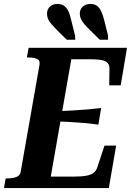

<svg xmlns="http://www.w3.org/2000/svg" viewBox="-42 -952 663 972"><path d="M546 -215 509 0H-22L-13 -49H-4Q22 -49 41 -56Q60 -63 63 -84L158 -624Q162 -646 146 -653.5Q130 -661 103 -661H94L103 -710H601L569 -520H511L512 -602Q513 -622 503 -633Q493 -644 472 -648Q451 -652 417 -652H319L215 -58H332Q371 -58 395 -62.5Q419 -67 432.5 -77.5Q446 -88 452 -109L487 -215ZM250 -389Q292 -391 329 -393Q366 -395 401 -398Q436 -401 470 -405L456 -321Q423 -326 389 -329Q355 -332 318.5 -334Q282 -336 241 -338ZM318 -852 338 -772 339 -751H296L248 -798Q230 -817 218 -830.5Q206 -844 201 -856.5Q196 -869 196 -883Q196 -905 210.5 -918.5Q225 -932 249 -932Q268 -932 281 -923.5Q294 -915 303 -897.5Q312 -880 318 -852ZM485 -852 505 -772V-751H463L415 -798Q396 -817 384.5 -830.5Q373 -844 367.5 -856.5Q362 -869 362 -883Q362 -905 377 -918.5Q392 -932 415 -932Q435 -932 447.5 -923.5Q460 -915 469 -897.5Q478 -880 485 -852Z"/></svg>

Font: Roboto Serif 72pt SemiCondensed SemiBold
Style: Italic
Weight: 600
Width: 4
Italic angle: -10°
Designer: Greg Gazdowicz
Foundry: Commercial Type
Version: Version 1.008